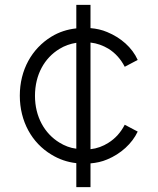

<svg xmlns="http://www.w3.org/2000/svg" viewBox="-20 -765 644 785"><path d="M350 0V-97C374 -99 397 -104 418 -113C474 -136 520 -178 543 -227L490 -255C474 -224 452 -199 423 -181C401 -167 377 -158 350 -155V-591C377 -588 401 -579 423 -566C452 -548 474 -523 490 -492L543 -520C520 -571 474 -611 418 -634C397 -643 374 -648 350 -650V-745H292V-649C255 -645 221 -634 190 -615C110 -566 61 -479 61 -374C61 -269 110 -181 190 -133C221 -114 255 -102 292 -98V0ZM292 -157C267 -160 244 -169 223 -182C162 -219 123 -288 123 -373C123 -460 162 -528 223 -565C244 -578 267 -586 292 -590Z"/></svg>

Font: Plus Jakarta Sans Light
Style: Regular
Weight: 300
Designer: Gumpita Rahayu
Foundry: Tokotype
Version: Version 2.071;gftools[0.9.30]